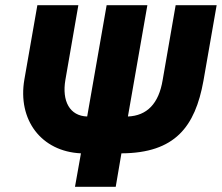

<svg xmlns="http://www.w3.org/2000/svg" viewBox="-20 -720 855 740"><path d="M320 -271H371L346 -129H305H292L316 -271ZM445 -129H389L410 -271H465H473L448 -129ZM548 -700 473 -271C546 -274 592 -320 607 -412L657 -700H815L764 -408C732 -232 655 -130 448 -129L426 0H269L292 -129C139 -136 47 -258 74 -414L124 -700H282L232 -412C218 -330 249 -273 316 -271L391 -700Z"/></svg>

Font: Fixel Text 20240404
Style: Bold Italic
Weight: 700
Width: 4
Italic angle: -10°
Designer: AlfaBravo + MacPaw
Foundry: Kyrylo Tkachov, Marchela Mozhyna, Serhii Makarenko, Maria Weinstein, Zakhar Kryvoshyya
Version: Version 1.211;Glyphs 3.2 (3225)